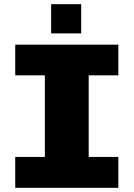

<svg xmlns="http://www.w3.org/2000/svg" viewBox="-20 -900 640 920"><path d="M53 0V-148H195V-539H53V-686H547V-539H405V-148H547V0ZM225 -740V-880H369V-740Z"/></svg>

Font: Chivo Mono Medium Black
Style: Regular
Weight: 900
Monospace: yes
Version: Version 1.008